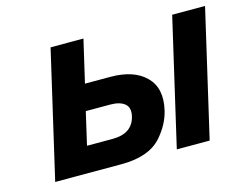

<svg xmlns="http://www.w3.org/2000/svg" viewBox="-80 -665 1008 790"><g transform="rotate(-15 424.0 -270.0)"><path d="M396 -359Q496 -359 546.5 -308.5Q597 -258 576 -168Q563 -111 518 -60Q464 0 348 0H65L190 -540H330L288 -359ZM440 -180Q448 -215 427.5 -232Q407 -249 366 -249H262L230 -110H339Q424 -110 440 -180ZM848 -540 723 0H583L708 -540Z"/></g></svg>

Font: Miedinger
Style: Bold-Italic
Weight: 700
Italic angle: -13°
Version: Version 001.000